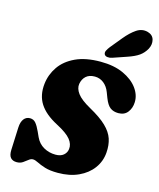

<svg xmlns="http://www.w3.org/2000/svg" viewBox="-141 -1072 981 1187"><g transform="rotate(15 349.5 -478.5)"><path d="M343.5 15Q292 15 259.8 4.8Q227.5 -5.5 207.8 -15.8Q188 -26 174.5 -26Q161 -26 148 -15.2Q135 -4.5 119 6.2Q103 17 80.5 17Q54.5 17 41.2 1.5Q28 -14 29.5 -49L35.5 -192Q37 -228.5 52 -247.8Q67 -267 91 -267Q114 -267 128.2 -250Q142.5 -233 157.5 -200L172.5 -167Q190 -129 224.5 -109.5Q259 -90 300.5 -90Q333 -90 351.5 -105.5Q370 -121 373 -144.5Q377.5 -176.5 353 -207Q328.5 -237.5 261.5 -272.5Q182 -314 147.8 -367.8Q113.5 -421.5 122 -496Q129 -557 163.8 -607.2Q198.5 -657.5 263 -687.5Q327.5 -717.5 422.5 -717.5Q508.5 -717.5 569 -689.8Q629.5 -662 661 -619Q692.5 -576 690.5 -529.5Q689.5 -493 669 -465.8Q648.5 -438.5 609 -438.5Q578 -438.5 557.2 -453.8Q536.5 -469 520 -511.5L507 -545.5Q494 -580 468.8 -599.8Q443.5 -619.5 412 -619.5Q376 -619.5 355.5 -601Q335 -582.5 329.5 -551Q324.5 -521 347.8 -489.5Q371 -458 434 -423Q504.5 -384 542.2 -347.5Q580 -311 593 -271.5Q606 -232 602 -183Q597.5 -126.5 564.5 -81.8Q531.5 -37 475 -11Q418.5 15 343.5 15ZM513.5 -892Q548.5 -934.5 583.2 -957.8Q618 -981 656 -970.5Q689 -961 696.8 -931.8Q704.5 -902.5 688.5 -872Q672 -842.5 646 -824Q620 -805.5 572.5 -789.5L485 -759.5Q469.5 -754 455 -755.8Q440.5 -757.5 435 -767.5Q429.5 -779 436 -792Q442.5 -805 453.5 -819Z"/></g></svg>

Font: Fraunces 9pt SuperSoft Black
Style: Italic
Weight: 900
Italic angle: -16°
Version: Version 1.000;[0bf87f6ff]